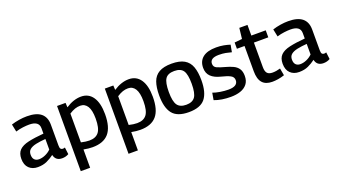

<svg xmlns="http://www.w3.org/2000/svg" viewBox="-68 -1267 3676 2081"><g transform="rotate(-20 1770.0 -226.0)"><path d="M27 -135Q27 -200 62 -235Q97 -270 168 -286Q239 -302 346 -311V-373Q346 -456 233 -456Q202 -456 161 -451Q120 -446 77 -433L59 -520Q102 -534 149.5 -541.5Q197 -549 240 -549Q349 -549 402 -505Q455 -461 455 -374V-136Q455 -106 463.5 -95.5Q472 -85 487 -85Q492 -85 499 -86Q506 -87 513 -90L523 -10Q489 10 447 10Q372 10 356 -61Q318 -32 272.5 -11Q227 10 167 10Q104 10 65.5 -27.5Q27 -65 27 -135ZM137 -143Q137 -104 156 -85Q175 -66 207 -66Q243 -66 280.5 -82.5Q318 -99 346 -127V-249Q282 -244 235 -234Q188 -224 162.5 -203Q137 -182 137 -143Z M587 210V-542H685L688 -490Q778 -549 864 -549Q951 -549 998.5 -479.5Q1046 -410 1046 -281Q1046 -131 985 -60.5Q924 10 798 10Q751 10 695 -1V210ZM790 -70Q864 -70 899 -115.5Q934 -161 934 -271Q934 -367 905 -413Q876 -459 823 -459Q792 -459 762 -449Q732 -439 695 -415V-83Q749 -70 790 -70Z M1138 210V-542H1236L1239 -490Q1329 -549 1415 -549Q1502 -549 1549.5 -479.5Q1597 -410 1597 -281Q1597 -131 1536 -60.5Q1475 10 1349 10Q1302 10 1246 -1V210ZM1341 -70Q1415 -70 1450 -115.5Q1485 -161 1485 -271Q1485 -367 1456 -413Q1427 -459 1374 -459Q1343 -459 1313 -449Q1283 -439 1246 -415V-83Q1300 -70 1341 -70Z M1666 -270Q1666 -363 1688 -425Q1710 -487 1763.5 -518Q1817 -549 1909 -549Q2001 -549 2054.5 -518Q2108 -487 2130.5 -425Q2153 -363 2153 -270Q2153 -128 2097.5 -59Q2042 10 1909 10Q1776 10 1721 -59Q1666 -128 1666 -270ZM1777 -270Q1777 -160 1807.5 -117.5Q1838 -75 1909 -75Q1980 -75 2010.5 -117.5Q2041 -160 2041 -270Q2041 -378 2012 -421Q1983 -464 1909 -464Q1835 -464 1806 -421Q1777 -378 1777 -270Z M2203 -21 2217 -102Q2251 -89 2301 -81Q2351 -73 2395 -73Q2503 -73 2503 -143Q2503 -180 2468 -198.5Q2433 -217 2363 -234Q2293 -251 2254.5 -288Q2216 -325 2216 -388Q2216 -465 2268.5 -507Q2321 -549 2423 -549Q2469 -549 2509.5 -541.5Q2550 -534 2582 -523L2567 -441Q2536 -450 2501.5 -456.5Q2467 -463 2423 -463Q2321 -463 2321 -397Q2321 -360 2355 -345Q2389 -330 2446 -315Q2495 -302 2532.5 -284Q2570 -266 2590.5 -235Q2611 -204 2611 -153Q2611 -95 2582 -59Q2553 -23 2504 -6.5Q2455 10 2393 10Q2341 10 2292.5 2.5Q2244 -5 2203 -21Z M2871 10Q2794 10 2756.5 -33.5Q2719 -77 2719 -167V-458H2631V-530L2719 -539L2733 -662H2827V-539H2993V-458H2827V-175Q2827 -126 2846 -104.5Q2865 -83 2907 -83Q2928 -83 2950.5 -86.5Q2973 -90 2997 -97L3012 -14Q2973 -1 2937.5 4.5Q2902 10 2871 10Z M3041 -135Q3041 -200 3076 -235Q3111 -270 3182 -286Q3253 -302 3360 -311V-373Q3360 -456 3247 -456Q3216 -456 3175 -451Q3134 -446 3091 -433L3073 -520Q3116 -534 3163.5 -541.5Q3211 -549 3254 -549Q3363 -549 3416 -505Q3469 -461 3469 -374V-136Q3469 -106 3477.5 -95.5Q3486 -85 3501 -85Q3506 -85 3513 -86Q3520 -87 3527 -90L3537 -10Q3503 10 3461 10Q3386 10 3370 -61Q3332 -32 3286.5 -11Q3241 10 3181 10Q3118 10 3079.5 -27.5Q3041 -65 3041 -135ZM3151 -143Q3151 -104 3170 -85Q3189 -66 3221 -66Q3257 -66 3294.5 -82.5Q3332 -99 3360 -127V-249Q3296 -244 3249 -234Q3202 -224 3176.5 -203Q3151 -182 3151 -143Z"/></g></svg>

Font: Georama Medium
Style: Regular
Weight: 500
Designer: Jean-Baptiste Levee
Foundry: Production Type
Version: Version 1.000